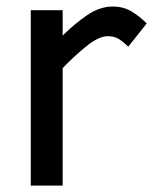

<svg xmlns="http://www.w3.org/2000/svg" viewBox="-20 -582 492 602"><path d="M76.5 0V-550H176.5V-470.5Q212.5 -506.5 252.5 -534Q292.5 -561.5 333.5 -561.5Q366.5 -561.5 391.8 -546.5Q417 -531.5 440 -508.5L382 -435.5Q366 -451.5 352 -460Q338 -468.5 318 -468.5Q290 -468.5 251.8 -437.8Q213.5 -407 176.5 -368.5V0Z"/></svg>

Font: Junction Medium
Style: Regular
Weight: 500
Designer: Caroline Hadilaksono
Foundry: Caroline Hadilaksono, Tyler Finck, The League of Moveable Type
Version: Version 2.000; ttfautohint (v1.8.3)